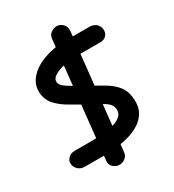

<svg xmlns="http://www.w3.org/2000/svg" viewBox="-205 -888 996 1098"><g transform="rotate(-30 293.0 -338.5)"><path d="M196 5H82Q54 5 37 -11Q20 -27 18 -49Q16 -71 33 -87Q50 -103 75 -103H189Q216 -103 252.5 -105.5Q289 -108 324 -116Q359 -124 381.5 -142Q404 -160 402 -190Q400 -212 385.5 -227Q371 -242 342 -257.5Q313 -273 267 -298Q222 -324 177 -349.5Q132 -375 101.5 -408Q71 -441 67 -489Q63 -544 100 -586Q137 -628 202.5 -651.5Q268 -675 348 -675H501Q529 -675 546.5 -659.5Q564 -644 565 -621Q567 -599 552.5 -583Q538 -567 514 -567H355Q315 -567 274 -558.5Q233 -550 206.5 -534Q180 -518 182 -495Q183 -478 201.5 -462.5Q220 -447 251.5 -430Q283 -413 321 -391Q370 -363 413 -338.5Q456 -314 484.5 -280Q513 -246 517 -191Q521 -138 500 -102.5Q479 -67 442 -45.5Q405 -24 361 -13Q317 -2 273.5 1.5Q230 5 196 5ZM396 -706 316 45Q313 69 295.5 82Q278 95 258 95Q236 95 217.5 78.5Q199 62 203 33L283 -720Q285 -746 303.5 -759Q322 -772 341 -772Q364 -772 381.5 -754.5Q399 -737 396 -706Z"/></g></svg>

Font: Edu NSW ACT Foundation
Style: Bold
Weight: 700
Version: Version 1.003